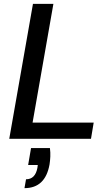

<svg xmlns="http://www.w3.org/2000/svg" viewBox="-20 -720 579 996"><path d="M28 0 151 -700H257L149 -84H466L452 0ZM107 256 115 210Q163 210 174 151L176 136H126L141 48H239Q242 71 241 92.5Q240 114 237 133Q215 256 107 256Z"/></svg>

Font: DeepMind Sans Medium
Style: Italic
Weight: 500
Italic angle: -10°
Designer: Jonny Pinhorn / Modifications: Colophon Foundry
Foundry: Colophon Foundry
Version: Version 1.002; ttfautohint (v1.8.2)